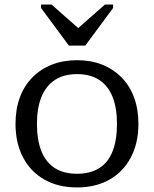

<svg xmlns="http://www.w3.org/2000/svg" viewBox="-20 -811 675 842"><path d="M282 -611H354L476 -776V-791H440L287 -656L357 -658L206 -791H160V-776ZM587 -268Q587 -183 553.5 -120Q520 -57 459.5 -23Q399 11 318 11Q236 11 175.5 -23Q115 -57 81.5 -120Q48 -183 48 -268Q48 -332 67 -383.5Q86 -435 122 -471.5Q158 -508 207.5 -527.5Q257 -547 318 -547Q379 -547 428 -527.5Q477 -508 513 -471.5Q549 -435 568 -383.5Q587 -332 587 -268ZM142 -268Q142 -196 162 -147Q182 -98 221 -73.5Q260 -49 318 -49Q376 -49 415 -73.5Q454 -98 473.5 -147Q493 -196 493 -268Q493 -338 473.5 -386.5Q454 -435 415 -460.5Q376 -486 318 -486Q260 -486 221 -460.5Q182 -435 162 -386.5Q142 -338 142 -268Z"/></svg>

Font: Roboto Serif
Style: Regular
Weight: 400
Designer: Greg Gazdowicz
Foundry: Commercial Type
Version: Version 1.008